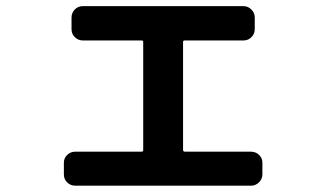

<svg xmlns="http://www.w3.org/2000/svg" viewBox="-20 -586 1040 612"><path d="M219.7 5.9Q205.1 5.9 194.3 -4.4Q183.6 -14.6 183.6 -30.3V-67.4Q183.6 -82 194.3 -92.3Q205.1 -102.5 219.7 -102.5H431.6Q436.5 -102.5 436.5 -108.4V-452.1Q436.5 -457 431.6 -457H244.1Q229.5 -457 218.8 -467.3Q208 -477.5 208 -493.2V-530.3Q208 -544.9 218.3 -555.7Q228.5 -566.4 244.1 -566.4H755.9Q770.5 -566.4 781.2 -555.7Q792 -544.9 792 -530.3V-493.2Q792 -478.5 781.7 -467.8Q771.5 -457 755.9 -457H568.4Q563.5 -457 563.5 -452.1V-108.4Q563.5 -103.5 568.4 -102.5H780.3Q794.9 -102.5 805.7 -92.3Q816.4 -82 816.4 -67.4V-30.3Q816.4 -15.6 805.7 -4.9Q794.9 5.9 780.3 5.9Z"/></svg>

Font: Rounded-L Mgen+ 1m bold
Style: Bold
Weight: 700
Designer: [Source Han Sans]
Ryoko NISHIZUKA  (kana & ideographs); Paul D. Hunt (Latin, Greek & Cyrillic); Wenlong ZHANG  (bopomofo
Version: Version 1.059.20150602